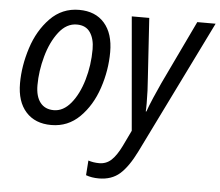

<svg xmlns="http://www.w3.org/2000/svg" viewBox="-54 -606 1042 908"><g transform="rotate(5 467.0 -152.0)"><path d="M37 -175Q37 -257 64.5 -343Q92 -429 148.5 -487Q205 -545 286 -545Q363 -545 406 -496Q449 -447 449 -359Q449 -272 420.5 -187Q392 -102 336 -46.5Q280 9 201 9Q124 9 80.5 -39.5Q37 -88 37 -175ZM365 -365Q365 -414 344.5 -444.5Q324 -475 281 -475Q232 -475 195.5 -428Q159 -381 139.5 -310.5Q120 -240 120 -173Q120 -120 142.5 -91Q165 -62 207 -62Q252 -62 288 -105.5Q324 -149 344.5 -219Q365 -289 365 -365ZM386 231 391 161Q415 169 443 169Q476 169 500 147Q524 125 547 78L583 3L536 -536H619L637 -255Q642 -192 642 -132Q642 -105 641 -94H644Q653 -120 670.5 -161Q688 -202 703 -234L847 -536H934L623 97Q586 172 547 206.5Q508 241 447 241Q413 241 386 231Z"/></g></svg>

Font: Noto Sans UI Narrow
Style: Italic
Weight: 400
Width: 4
Italic angle: -12°
Designer: Monotype Design Team
Foundry: Monotype Imaging Inc.
Version: Version 1.001